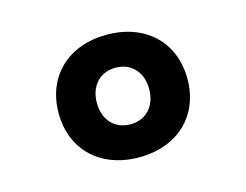

<svg xmlns="http://www.w3.org/2000/svg" viewBox="-62 -797 710 554"><g transform="rotate(-15 293.0 -520.0)"><path d="M293 -336.9C408.2 -336.9 485.4 -410.2 485.4 -520C485.4 -629.9 408.2 -703.1 293 -703.1C177.7 -703.1 100.6 -629.9 100.6 -520C100.6 -410.2 177.7 -336.9 293 -336.9ZM293 -435.5C246.1 -435.5 214.8 -469.2 214.8 -520C214.8 -570.8 246.1 -604.5 293 -604.5C339.8 -604.5 371.1 -570.8 371.1 -520C371.1 -469.2 339.8 -435.5 293 -435.5Z"/></g></svg>

Font: Cascadia Mono NF
Style: Bold
Weight: 700
Monospace: yes
Designer: Aaron Bell
Foundry: Saja Typeworks
Version: Version 2404.023